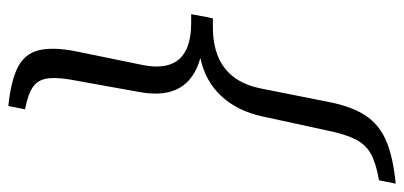

<svg xmlns="http://www.w3.org/2000/svg" viewBox="-274 -498 968 460"><g transform="rotate(90 210.0 -268.0)"><path d="M234 196Q174 190 141.5 173.5Q109 157 100.5 123.5Q92 90 103 34L136 -127Q158 -242 35 -242H14L21 -280L24 -294H45Q169 -294 192 -409L224 -570Q235 -627 257 -660Q279 -693 318 -709.5Q357 -726 420 -732L412 -692Q371 -685 348.5 -672.5Q326 -660 313.5 -635Q301 -610 292 -565L259 -413Q246 -353 210.5 -314.5Q175 -276 119 -264Q221 -236 201 -121L174 29Q165 73 167.5 98.5Q170 124 187.5 136.5Q205 149 242 156Z"/></g></svg>

Font: Piazzolla SC
Style: Italic
Weight: 400
Italic angle: -11.3°
Designer: Juan Pablo del Peral
Foundry: Huerta Tipografica
Version: Version 1.330